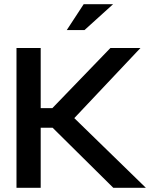

<svg xmlns="http://www.w3.org/2000/svg" viewBox="-20 -900 730 920"><path d="M59 -670V0H175V-288H232L523 0H679L336 -334L653 -670H509L231 -382H175V-670ZM300 -756H385L522 -880H381Z"/></svg>

Font: LT Wave Medium
Style: Regular
Weight: 500
Designer: Daniel Lyons
Version: Version 2.5 (Glyphs App)